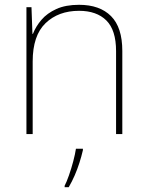

<svg xmlns="http://www.w3.org/2000/svg" viewBox="-20 -558 613 799"><path d="M90 0V-528H111L115 -417H117Q129 -448 152.5 -475.5Q176 -503 214.5 -520.5Q253 -538 309 -538Q395 -538 442 -491Q489 -444 489 -346V0H463V-345Q463 -433 422.5 -473Q382 -513 309 -513Q223 -513 169.5 -461.5Q116 -410 116 -302V0ZM325 67Q319 93 310.5 119.5Q302 146 291 171.5Q280 197 266 221H249V215Q257 200 267 171.5Q277 143 285 112.5Q293 82 296 61H325Z"/></svg>

Font: Noto Sans Symbols Thin
Style: Regular
Weight: 250
Version: Version 2.002